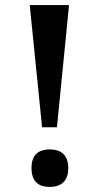

<svg xmlns="http://www.w3.org/2000/svg" viewBox="-20 -734 393 762"><path d="M147 -229H206L254 -714H98ZM178 8C217 8 251 -11 251 -67C251 -123 217 -141 178 -141C136 -141 105 -123 105 -67C105 -11 136 8 178 8Z"/></svg>

Font: Noto Serif Condensed
Style: Bold
Weight: 700
Width: 3
Designer: Monotype Design Team
Foundry: Monotype Imaging Inc.
Version: Version 2.015